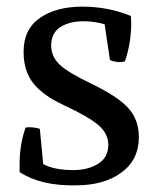

<svg xmlns="http://www.w3.org/2000/svg" viewBox="-20 -538 472 578"><path d="M100 -150 110 -44Q143 -26 201 -26Q245 -26 275.5 -45Q306 -64 306 -102Q306 -136 276 -161.5Q246 -187 173 -221Q110 -250 80.5 -287Q51 -324 51 -382Q51 -450 100 -484Q149 -518 228 -518Q305 -518 374 -490Q374 -486 374.5 -479Q375 -472 375 -468Q375 -409 356 -353Q346 -351 341 -351Q326 -351 311 -357L295 -465Q264 -474 231 -474Q190 -474 162.5 -457Q135 -440 134 -402Q134 -368 159 -344Q184 -320 253 -287Q334 -248 366 -213Q398 -178 398 -125Q398 -57 345.5 -18.5Q293 20 208 20Q103 22 39 -20V-37Q38 -100 57 -154Q63 -155 67 -155Q85 -155 100 -150Z"/></svg>

Font: Alike
Style: Regular
Weight: 400
Designer: Cyreal (www.cyreal.org)
Foundry: Cyreal (www.cyreal.org)
Version: Version 1.212